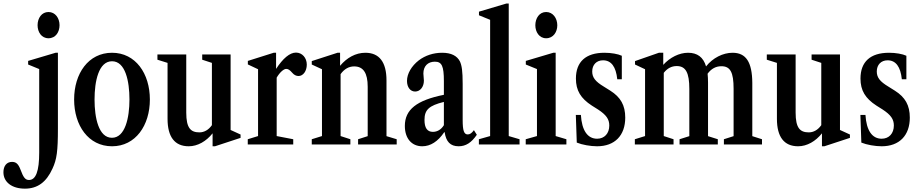

<svg xmlns="http://www.w3.org/2000/svg" viewBox="-152 -842 5356 1119"><path d="M130.5 -619C172.5 -619 195 -655.5 195 -695C195 -736.5 170 -772 130.5 -772C91 -772 67 -736.5 67 -695C67 -655.5 89.5 -619 130.5 -619ZM-7 257.5C66.5 257.5 118 220 154 140.5C179 86.5 185.5 39.5 185.5 -92.5V-534.5H172L12 -487V-466L76.5 -439.5V47C76.5 155.5 57 207 17 207C-4 207 -15.5 193 -32 148C-44.5 114.5 -57.5 101.5 -82 101.5C-112.5 101.5 -132 124.5 -132 162C-132 219.5 -82.5 257.5 -7 257.5Z M501 10.5C638 10.5 721.5 -111 721.5 -262C721.5 -413.5 638 -534.5 501 -534.5C363 -534.5 280 -413.5 280 -262C280 -111 363 10.5 501 10.5ZM500.5 -39C422.5 -39 399 -156 399 -262C399 -368 422.5 -485 501 -485C579 -485 602.5 -368 602.5 -262.5C602.5 -156 577.5 -39 500.5 -39Z M948 10.5C1000 10.5 1050 -18.5 1087 -65V10.5H1101L1250 -38.5V-58L1192 -84.5V-524.5H1026.5V-494L1083 -475.5V-112.5C1063 -84 1037 -70.5 1010.5 -70.5C959 -70.5 933.5 -96 933.5 -185.5V-524.5H765.5V-494L824.5 -475.5V-149.5C824.5 -44.5 866 10.5 948 10.5Z M1292 0H1557V-30.5L1460.5 -49V-389.5C1477.5 -419 1501 -440.5 1516 -440.5C1528 -440.5 1537 -434 1551.5 -417.5C1562 -405 1574.5 -399 1588 -399C1615 -399 1636 -428 1636 -465.5C1636 -505 1609 -535.5 1573 -535.5C1536.5 -535.5 1497 -501.5 1457 -440.5V-534.5H1443L1292.5 -487V-466.5L1352 -438.5V-49L1292 -30.5Z M1665 0H1890V-30.5L1833 -49V-410C1854.5 -440 1881.5 -455 1912 -455C1965.5 -455 1991 -416.5 1991 -336V-48.5L1935 -30.5V0H2160V-30.5L2100.5 -48.5V-373.5C2100.5 -480 2058.5 -534.5 1977.5 -534.5C1920 -534.5 1869 -505 1830 -458.5V-534.5H1815L1665 -486V-466L1724.5 -438.5V-49L1665 -30.5Z M2309 10.5C2357 10.5 2400.5 -17.5 2437 -71.5H2439.5C2447.5 -16.5 2472.5 10.5 2521 10.5C2563 10.5 2595.5 -10.5 2627 -56.5L2610 -83.5C2598 -66.5 2587 -58.5 2574 -58.5C2552 -58.5 2544.5 -81.5 2544.5 -142V-352.5C2544.5 -428.5 2539.5 -460 2528.5 -484C2512 -516.5 2478 -534.5 2425 -534.5C2374 -534.5 2327 -519 2289 -490.5C2246.5 -457.5 2220 -412.5 2220 -370.5C2220 -333.5 2239.5 -308.5 2267.5 -308.5C2296.5 -308.5 2318.5 -335.5 2318.5 -372C2318.5 -385 2315.5 -399.5 2315.5 -413.5C2315.5 -456.5 2341.5 -482.5 2382.5 -482.5C2423 -482.5 2435 -457 2435 -369V-289.5C2276 -257.5 2207.5 -203 2207.5 -108C2207.5 -35.5 2247 10.5 2309 10.5ZM2371 -73.5C2338 -73.5 2322 -96.5 2322 -143C2322 -202 2348 -226.5 2435 -248V-112.5C2419.5 -87 2396.5 -73.5 2371 -73.5Z M2639 0H2876V-30.5L2813 -49V-821.5H2799.5L2639.5 -774V-753L2704.5 -726.5V-49L2639 -30.5Z M3031 -619C3073 -619 3096 -656 3096 -694.5C3096 -736 3070.5 -772 3031 -772C2991.5 -772 2968 -736 2968 -694.5C2968 -656 2990.5 -619 3031 -619ZM2912 0H3149V-30.5L3086.5 -49V-534.5H3072.5L2912.5 -487V-466L2977.5 -439.5V-49L2912 -30.5Z M3328 10.5C3431 10.5 3492 -52.5 3492 -156.5C3492 -228.5 3465 -275.5 3405 -313.5L3367.5 -337C3317.5 -367 3299.5 -390.5 3299.5 -425.5C3299.5 -464.5 3324.5 -490.5 3362.5 -490.5C3410.5 -490.5 3438 -453 3445.5 -380H3472V-517C3450 -527.5 3410 -534.5 3371 -534.5C3262 -534.5 3204.5 -482 3204.5 -384C3204.5 -315 3232.5 -268.5 3297.5 -226.5L3334 -203.5C3381 -172.5 3399 -147.5 3399 -110.5C3399 -64.5 3371 -33.5 3328 -33.5C3272 -33.5 3239 -82 3233.5 -172H3204L3209.5 -11C3241 2 3289.5 10.5 3328 10.5Z M3548 0H3773.5V-30.5L3716.5 -49V-417.5C3737 -443.5 3761.5 -457 3792 -457C3844.5 -457 3865.5 -418.5 3865.5 -323.5V-48.5L3808.5 -30.5V0H4031.5V-30.5L3974.5 -48.5V-361C3974.5 -380 3973.5 -397 3972 -412.5C3993.5 -441.5 4020 -456 4052.5 -456C4104.5 -456 4123.5 -420.5 4123.5 -324.5V-48.5L4067 -30.5V0H4289V-30.5L4232.5 -48.5V-359.5C4231.5 -480 4196 -534.5 4117.5 -534.5C4061.5 -534.5 4002 -504.5 3963 -455C3947 -509 3912 -534.5 3858 -534.5C3807 -534.5 3752.5 -507.5 3713.5 -464V-534.5H3688L3549 -486V-466L3607.5 -438.5V-49L3548 -30.5Z M4499.5 10.5C4551.5 10.5 4601.5 -18.5 4638.5 -65V10.5H4652.5L4801.5 -38.5V-58L4743.5 -84.5V-524.5H4578V-494L4634.5 -475.5V-112.5C4614.5 -84 4588.5 -70.5 4562 -70.5C4510.5 -70.5 4485 -96 4485 -185.5V-524.5H4317V-494L4376 -475.5V-149.5C4376 -44.5 4417.5 10.5 4499.5 10.5Z M4986.5 10.5C5089.5 10.5 5150.5 -52.5 5150.5 -156.5C5150.5 -228.5 5123.5 -275.5 5063.5 -313.5L5026 -337C4976 -367 4958 -390.5 4958 -425.5C4958 -464.5 4983 -490.5 5021 -490.5C5069 -490.5 5096.5 -453 5104 -380H5130.5V-517C5108.5 -527.5 5068.5 -534.5 5029.5 -534.5C4920.5 -534.5 4863 -482 4863 -384C4863 -315 4891 -268.5 4956 -226.5L4992.5 -203.5C5039.5 -172.5 5057.5 -147.5 5057.5 -110.5C5057.5 -64.5 5029.5 -33.5 4986.5 -33.5C4930.5 -33.5 4897.5 -82 4892 -172H4862.5L4868 -11C4899.5 2 4948 10.5 4986.5 10.5Z"/></svg>

Font: Libre Caslon Condensed SemiBold
Style: Regular
Weight: 600
Designer: Pablo Impallari, Rodrigo Fuenzalida, Katja Schimmel, Ertekin Erdin
Foundry: Pablo Impallari, Rodrigo Fuenzalida
Version: Version 2.000;gftools[0.9.33]